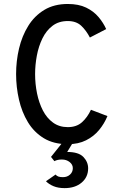

<svg xmlns="http://www.w3.org/2000/svg" viewBox="-20 -732 656 990"><path d="M329.5 11.5Q257 11.5 206.2 -19.2Q155.5 -50 124 -102Q92.5 -154 77.8 -218.5Q63 -283 63 -350Q63 -417.5 78.2 -482Q93.5 -546.5 125.5 -598.2Q157.5 -650 208.2 -680.8Q259 -711.5 329.5 -711.5Q385.5 -711.5 424.2 -692.8Q463 -674 488 -644.2Q513 -614.5 527.5 -582L443.5 -538.5Q424.5 -575 398.8 -599.2Q373 -623.5 329.5 -623.5Q283 -623.5 250.8 -599Q218.5 -574.5 198.8 -534Q179 -493.5 170 -445.2Q161 -397 161 -350Q161 -299 171 -250.2Q181 -201.5 201.2 -162.2Q221.5 -123 253.5 -99.8Q285.5 -76.5 329.5 -76.5Q374.5 -76.5 402.5 -101.5Q430.5 -126.5 449 -166L534 -133.5Q518 -94.5 490.8 -61.5Q463.5 -28.5 423.5 -8.5Q383.5 11.5 329.5 11.5ZM313 238Q280 238 256 228Q232 218 217 202.5L266.5 168Q272.5 175.5 281.5 178.5Q290.5 181.5 304.5 181.5Q326.5 181.5 341 168.2Q355.5 155 355.5 135Q355.5 116.5 339 103.5Q322.5 90.5 299 90.5Q275.5 90.5 260.5 99L243 77L312.5 -10H364L326.5 51.5Q385 51.5 409.8 77.2Q434.5 103 434.5 136Q434.5 181 401 209.5Q367.5 238 313 238Z"/></svg>

Font: Overpass Mono Light Medium
Style: Regular
Weight: 500
Monospace: yes
Version: Version 4.000